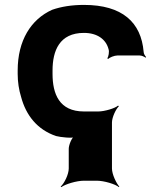

<svg xmlns="http://www.w3.org/2000/svg" viewBox="-20 -558 631 782"><path d="M322 -538C272 -538 229 -531 192 -518C106 -479 52 -393 52 -271V-257C52 -224 57 -192 66 -163C86 -88 132 -30 208 -4C227 1 274 6 286 0L284 -4C272 2 260 33 260 48V128C260 152 242 189 227 202L230 204C246 192 292 178 322 178H374C404 178 450 192 464 204L466 202C454 189 436 152 436 128V-59C436 -80 452 -114 464 -125L461 -128C449 -117 406 -104 380 -104H322C221 -104 194 -176 194 -257V-271C194 -351 222 -424 322 -424C377 -424 412 -397 422 -358C426 -348 422 -327 417 -320L421 -318C426 -324 446 -332 458 -332H549C557 -332 568 -327 573 -323L575 -326C571 -330 565 -339 565 -347C555 -467 478 -538 322 -538Z"/></svg>

Font: Asimov
Style: EdgeWide
Weight: 500
Designer: Google
Version: Version 2.000980: 2014